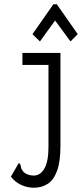

<svg xmlns="http://www.w3.org/2000/svg" viewBox="-20 -705 390 899"><path d="M138 174Q108 174 79.5 161Q51 148 31 122L63 67L68 59L74 62Q77 70 78.5 79Q80 88 91 101Q110 117 138 117Q169 117 188 84Q207 51 207 -18V-401H85V-457H263V-22Q263 51 247.5 94Q232 137 204 155.5Q176 174 138 174ZM167 -511 132 -545 230 -685H246L344 -545L310 -511L238 -609Z"/></svg>

Font: Inconsolata ExtraCondensed
Style: Regular
Weight: 400
Width: 2
Monospace: yes
Designer: Raph Levien, Cyreal, Brenton Simpson
Foundry: Raph Levien, Cyreal, Google
Version: Version 3.001; ttfautohint (v1.8.2.53-6de2)